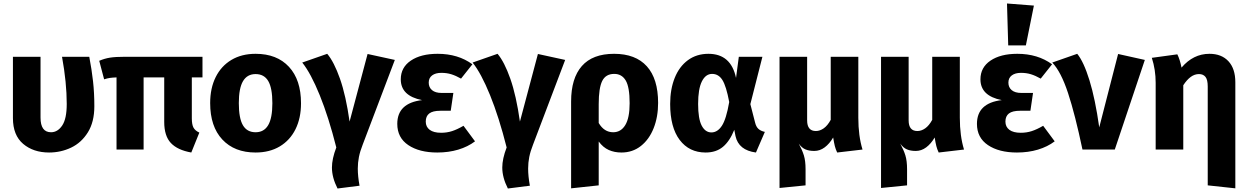

<svg xmlns="http://www.w3.org/2000/svg" viewBox="-20 -856 7145 1099"><path d="M520 -248Q520 -158 483 -98.5Q446 -39 387 -11Q328 17 261 17Q171 17 112.5 -32.5Q54 -82 54 -180V-531H212V-183Q212 -99 272 -99Q310 -99 336 -137.5Q362 -176 362 -261Q362 -383 335 -531H491Q505 -458 512.5 -391Q520 -324 520 -248Z M1078 -413V-179Q1078 -143 1087.5 -125.5Q1097 -108 1121 -97L1075 17Q996 3 958 -37.5Q920 -78 920 -158V-413H802V0H647V-413Q623 -412 609 -410Q595 -408 576 -402L548 -508Q578 -521 609.5 -526Q641 -531 696 -531H1139V-413Z M1703 -265Q1703 -180 1671.5 -116.5Q1640 -53 1581.5 -18Q1523 17 1443 17Q1322 17 1252.5 -57.5Q1183 -132 1183 -266Q1183 -351 1214.5 -414.5Q1246 -478 1304.5 -513Q1363 -548 1443 -548Q1565 -548 1634 -473.5Q1703 -399 1703 -265ZM1347 -266Q1347 -179 1370.5 -139Q1394 -99 1443 -99Q1491 -99 1515 -139.5Q1539 -180 1539 -265Q1539 -352 1515.5 -392Q1492 -432 1443 -432Q1395 -432 1371 -391.5Q1347 -351 1347 -266Z M1981 -160 2084 -547 2240 -513 2056 -28Q2041 10 2034.5 42.5Q2028 75 2028 109Q2028 153 2038 207L1912 223Q1880 160 1880 103Q1880 53 1905 -12Q1861 -186 1810 -311.5Q1759 -437 1710 -498L1853 -548Q1892 -502 1926 -405.5Q1960 -309 1981 -160Z M2684 -488 2619 -406Q2589 -423 2563 -431Q2537 -439 2506 -439Q2473 -439 2453.5 -424.5Q2434 -410 2434 -383Q2434 -356 2453 -340Q2472 -324 2508 -324H2575L2560 -222H2501Q2457 -222 2437 -206.5Q2417 -191 2417 -160Q2417 -130 2439.5 -113Q2462 -96 2505 -96Q2538 -96 2567.5 -105.5Q2597 -115 2633 -136L2699 -47Q2658 -16 2603 0.5Q2548 17 2483 17Q2380 17 2317 -25.5Q2254 -68 2254 -147Q2254 -266 2396 -283Q2274 -307 2274 -402Q2274 -470 2331.5 -509Q2389 -548 2485 -548Q2602 -548 2684 -488Z M2956 -160 3059 -547 3215 -513 3031 -28Q3016 10 3009.5 42.5Q3003 75 3003 109Q3003 153 3013 207L2887 223Q2855 160 2855 103Q2855 53 2880 -12Q2836 -186 2785 -311.5Q2734 -437 2685 -498L2828 -548Q2867 -502 2901 -405.5Q2935 -309 2956 -160Z M3747 -267Q3747 -187 3721.5 -122.5Q3696 -58 3648.5 -20.5Q3601 17 3537 17Q3497 17 3464.5 2.5Q3432 -12 3407 -46V205L3249 222V-275Q3249 -408 3310.5 -478Q3372 -548 3495 -548Q3618 -548 3682.5 -476.5Q3747 -405 3747 -267ZM3584 -265Q3584 -358 3561.5 -395.5Q3539 -433 3496 -433Q3447 -433 3427 -392.5Q3407 -352 3407 -260V-152Q3438 -99 3490 -99Q3534 -99 3559 -140Q3584 -181 3584 -265Z M4193 -410 4209 -531H4344L4275 -260L4302 -155Q4308 -130 4321.5 -118Q4335 -106 4358 -101L4307 17Q4208 4 4190 -77L4183 -113Q4157 -48 4118 -15.5Q4079 17 4019 17Q3925 17 3870.5 -55Q3816 -127 3816 -261Q3816 -345 3842 -410Q3868 -475 3917.5 -511.5Q3967 -548 4035 -548Q4164 -548 4193 -410ZM3976 -261Q3976 -176 3996.5 -137Q4017 -98 4052 -98Q4087 -98 4112 -136Q4137 -174 4154 -272Q4137 -363 4115 -398Q4093 -433 4056 -433Q4019 -433 3997.5 -390Q3976 -347 3976 -261Z M4772 17Q4763 -2 4758.5 -20Q4754 -38 4749 -69Q4728 -33 4700.5 -12.5Q4673 8 4641 8Q4611 8 4590 -1Q4569 -10 4552 -34Q4572 3 4581.5 34Q4591 65 4591 113V205L4442 220V-531H4600V-167Q4600 -106 4650 -106Q4673 -106 4695 -121.5Q4717 -137 4735 -170V-531H4893V-182Q4893 -78 4917 0Z M5353 17Q5344 -2 5339.5 -20Q5335 -38 5330 -69Q5309 -33 5281.5 -12.5Q5254 8 5222 8Q5192 8 5171 -1Q5150 -10 5133 -34Q5153 3 5162.5 34Q5172 65 5172 113V205L5023 220V-531H5181V-167Q5181 -106 5231 -106Q5254 -106 5276 -121.5Q5298 -137 5316 -170V-531H5474V-182Q5474 -78 5498 0Z M6002 -488 5937 -406Q5907 -423 5881 -431Q5855 -439 5824 -439Q5791 -439 5771.5 -424.5Q5752 -410 5752 -383Q5752 -356 5771 -340Q5790 -324 5826 -324H5893L5878 -222H5819Q5775 -222 5755 -206.5Q5735 -191 5735 -160Q5735 -130 5757.5 -113Q5780 -96 5823 -96Q5856 -96 5885.5 -105.5Q5915 -115 5951 -136L6017 -47Q5976 -16 5921 0.5Q5866 17 5801 17Q5698 17 5635 -25.5Q5572 -68 5572 -147Q5572 -266 5714 -283Q5592 -307 5592 -402Q5592 -470 5649.5 -509Q5707 -548 5803 -548Q5920 -548 6002 -488ZM5898 -824 5852 -596H5751L5744 -836Z M6272 -127 6380 -547 6533 -513 6361 0H6176Q6134 -200 6093.5 -323Q6053 -446 6003 -498L6146 -548Q6183 -503 6216 -396.5Q6249 -290 6272 -127Z M7051 -385V222L6893 205V-361Q6893 -400 6880 -416Q6867 -432 6843 -432Q6818 -432 6796 -416Q6774 -400 6753 -368V0H6595V-382Q6595 -457 6573 -525L6719 -545Q6734 -515 6743 -469Q6810 -548 6903 -548Q6972 -548 7011.5 -505.5Q7051 -463 7051 -385Z"/></svg>

Font: Fira Sans BGR
Style: Bold
Weight: 700
Designer: bBox Type GmbH & Carrois Corporate GbR & Edenspiekermann AG
Foundry: bBox Type GmbH & Carrois Corporate GbR & Edenspiekermann AG
Version: Version 4.301